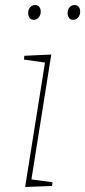

<svg xmlns="http://www.w3.org/2000/svg" viewBox="-20 -742 339 764"><path d="M92 -690Q92 -704 100 -713Q108 -722 120 -722Q130 -722 136 -715Q142 -708 142 -696Q142 -682 134 -672.5Q126 -663 114 -663Q104 -663 98 -670.5Q92 -678 92 -690ZM299 -696Q299 -682 291 -672.5Q283 -663 271 -663Q261 -663 255 -670.5Q249 -678 249 -690Q249 -704 257 -713Q265 -722 277 -722Q287 -722 293 -715Q299 -708 299 -696ZM77 -520 184 -525 105 -28 189 -17 187 -2 80 2 159 -493 75 -505Z"/></svg>

Font: Bitter Pro Thin
Style: Italic
Weight: 250
Italic angle: -9°
Designer: Sol Matas, and Bitter project Authors
Foundry: Sol Matas
Version: Version 1.010